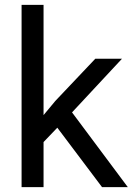

<svg xmlns="http://www.w3.org/2000/svg" viewBox="-20 -770 547 790"><path d="M215.8 -244.6 159.2 -185.5V0H68.8V-750H159.2V-296.4L207.5 -354.5L372.1 -528.3H481.9L276.4 -307.6L505.9 0H399.9Z"/></svg>

Font: APIMedia Roboto
Style: Regular
Weight: 400
Designer: Google
Version: Version 2.137; 2017